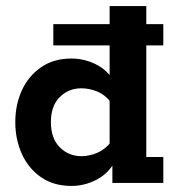

<svg xmlns="http://www.w3.org/2000/svg" viewBox="-20 -603 574 633"><path d="M215.6 10Q156.3 10 114.7 -19.2Q73.1 -48.4 51.7 -96.3Q30.4 -144.2 30.4 -200.5Q30.4 -256.9 51.7 -304.3Q73.1 -351.6 114.7 -380.8Q156.3 -410 215.6 -410Q257.4 -410 295.6 -391.2Q333.9 -372.3 356.5 -334.3L341.4 -332V-453.4H155.8V-523.4H341.4V-583H462.3V-523.4H518.4V-453.4H462.3V-85.5H518.4V0H350.5V-74.8L356.5 -65.7Q333.9 -28.4 295.6 -9.2Q257.4 10 215.6 10ZM147.8 -200.5Q147.8 -146.7 177.1 -117.4Q206.5 -88.1 248.3 -88.1Q274.4 -88.1 300.5 -99.1Q326.5 -110.1 346.7 -135.7L341.4 -89.8V-305.2L346.7 -264.3Q326.5 -290.7 300.5 -301.3Q274.4 -311.9 248.3 -311.9Q206.5 -311.9 177.1 -283Q147.8 -254.1 147.8 -200.5Z"/></svg>

Font: Rokkitt SemiBold
Style: Regular
Weight: 600
Designer: Vernon Adams
Foundry: Vernon Adams
Version: Version 3.103